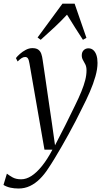

<svg xmlns="http://www.w3.org/2000/svg" viewBox="-78 -806 584 1073"><path d="M87 -449.5Q83.5 -471 78.2 -479.2Q73 -487.5 62.5 -487.5Q52.5 -487.5 42.5 -481Q32.5 -474.5 20.5 -462.5L11 -481.5Q18.5 -491.5 33 -504.5Q47.5 -517.5 65.8 -527.2Q84 -537 103 -537Q124.5 -537 136 -528.5Q147.5 -520 152.8 -505Q158 -490 160.5 -470Q167 -426 173.5 -382.2Q180 -338.5 186.2 -294.5Q192.5 -250.5 199 -206.5Q205.5 -162.5 212 -118.5L229.5 6L287.5 -107Q317.5 -168 340 -213.8Q362.5 -259.5 376.8 -294.5Q391 -329.5 398.2 -358Q405.5 -386.5 405.5 -413Q405.5 -433 398.8 -446.2Q392 -459.5 385.5 -470.8Q379 -482 379 -496.5Q379 -515 389.8 -525.5Q400.5 -536 416 -536Q432 -536 443.2 -526.2Q454.5 -516.5 460.8 -498.2Q467 -480 467 -454.5Q467 -420 455.2 -378.8Q443.5 -337.5 424 -292.5Q404.5 -247.5 381 -202Q364.5 -167.5 345.2 -130.5Q326 -93.5 305.5 -56.2Q285 -19 264.8 16Q244.5 51 226 81.5Q207.5 112 191.5 135.5Q170 169 144.5 194.2Q119 219.5 89.5 233.5Q60 247.5 26 247.5Q1.5 247.5 -20 242.8Q-41.5 238 -58.5 227.5L-39.5 164.5Q-28 173.5 -8.5 184.8Q11 196 40.5 196Q68.5 196 97.5 177.5Q126.5 159 156.2 122.2Q186 85.5 215 30.5H170.5ZM149.5 -583.5 132 -596.5 271 -785.5H339L405 -594.5L385.5 -583.5Q364 -616 343.2 -649.2Q322.5 -682.5 296.5 -724Q264 -689 229 -656Q194 -623 149.5 -583.5Z"/></svg>

Font: Merriweather 96pt Light
Style: Italic
Weight: 300
Italic angle: -7.8°
Version: Version 2.101